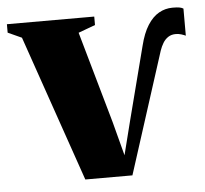

<svg xmlns="http://www.w3.org/2000/svg" viewBox="-63 -564 651 611"><g transform="rotate(-5 262.0 -259.0)"><path d="M185.5 1.5 24 -465.5 -20 -485.5V-512.5H259V-485.5L205 -465.5L288 -173L316.5 -64.5L344 -173.5L404 -406Q414 -446.5 429.8 -471.2Q445.5 -496 465.8 -507.5Q486 -519 509.5 -519Q525 -519 532.2 -517.5Q539.5 -516 544 -513V-426.5Q539 -429 530.2 -431.8Q521.5 -434.5 512.5 -434.5Q498.5 -434.5 488.2 -427.8Q478 -421 471.5 -410.2Q465 -399.5 460.5 -386.5L336 1.5Z"/></g></svg>

Font: Merriweather 120pt ExtraBold
Style: Regular
Weight: 800
Version: Version 2.100